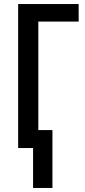

<svg xmlns="http://www.w3.org/2000/svg" viewBox="-20 -734 420 952"><path d="M370 -714V-627H170V-89H240V198H144V0H70V-714Z"/></svg>

Font: Noto Sans ExtraCondensed Medium
Style: Regular
Weight: 500
Width: 2
Designer: Monotype Design Team
Foundry: Monotype Imaging Inc.
Version: Version 2.013; ttfautohint (v1.8.4.7-5d5b)